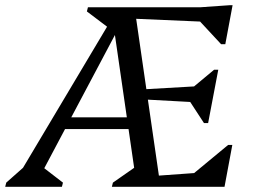

<svg xmlns="http://www.w3.org/2000/svg" viewBox="-73 -718 972 738"><path d="M-53 0 -49 -16 47 -101 -15 -22 383 -690H444L544 0H357L361 -16L467 -90L448 -36L364 -616H386L71 -22L73 -90L169 -16L165 0ZM144 -222 155 -267H492L481 -222ZM416 0 426 -35 760 -59 746 0ZM649 0 659 -41 804 -161H820L790 0ZM696 -324 458 -337 467 -374 711 -388ZM347 -609 261 -674 265 -690H389V-609ZM711 -245 651 -337 660 -375 750 -450H766L727 -245ZM792 -631 421 -647 431 -690H806ZM777 -548 686 -646 696 -690 810 -698H821L793 -548Z"/></svg>

Font: Platypi Light
Style: Italic
Weight: 300
Italic angle: -13°
Designer: David Sargent
Foundry: Bolt Cutter Type
Version: Version 1.200